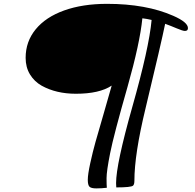

<svg xmlns="http://www.w3.org/2000/svg" viewBox="-20 -790 1039 1024"><path d="M966.3 -625Q954.6 -625 922.6 -638.7Q890.6 -652.3 860.8 -663.1Q840.8 -564.5 755.9 -210.9Q696.8 33.2 696.8 173.8Q696.8 193.8 689.5 200.2Q678.7 209.5 600.1 209.5Q599.1 196.8 599.1 186.5Q599.1 86.4 685.5 -219.2Q774.9 -534.2 788.6 -683.6Q764.6 -689.5 739.3 -692.4Q726.1 -559.6 660.2 -327.1Q586.4 -69.3 567.4 26.9Q548.3 123 548.3 160.2Q548.3 197.3 549.8 211.4Q520.5 214.8 493.7 214.8Q466.8 214.8 457.5 206.1Q448.2 197.3 448.2 168.9Q448.2 140.6 461.4 80.1Q474.6 19.5 489.3 -32.7Q503.9 -85 533 -184.3Q562 -283.7 575.7 -333.5Q510.3 -290 384.8 -290Q279.8 -290 202.1 -333Q163.1 -355 139.9 -393.1Q116.7 -431.2 116.7 -481.4Q116.7 -568.4 170.4 -633.8Q224.1 -699.2 322.5 -734.4Q420.9 -769.5 550.8 -769.5Q759.3 -769.5 904.3 -705.6Q982.4 -671.4 982.4 -640.1Q982.4 -625 966.3 -625Z"/></svg>

Font: Sonsie One
Style: Regular
Weight: 400
Designer: Riccardo De Franceschi
Foundry: Sorkin Type Co
Version: Version 1.003